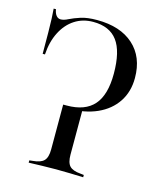

<svg xmlns="http://www.w3.org/2000/svg" viewBox="-93 -651 603 719"><g transform="rotate(15 209.0 -291.0)"><path d="M175.8 -233.9Q169.4 -233.9 164.1 -233.9Q158.9 -233.9 154 -233.9V-243.5Q158.1 -243.5 161.3 -243.5Q164.5 -243.5 167.7 -243.5Q238.7 -243.5 273 -282.7Q307.3 -321.8 307.3 -404Q307.3 -490.3 277 -531Q246.8 -571.8 183.1 -571.8Q142.7 -571.8 111.7 -551.6Q80.6 -531.5 61.7 -494.4Q42.7 -457.3 39.5 -407.3H30.6Q30.6 -457.3 30.2 -489.5Q29.8 -521.8 29 -543.1Q28.2 -564.5 26.6 -581.5H35.5Q37.9 -566.1 44.8 -557.7Q51.6 -549.2 62.1 -549.2Q74.2 -549.2 90.7 -557.7Q107.3 -566.1 132.3 -574.2Q157.3 -582.3 195.2 -582.3Q285.5 -582.3 336.7 -536.3Q387.9 -490.3 387.9 -408.9Q387.9 -355.6 361.7 -316.1Q335.5 -276.6 287.9 -255.2Q240.3 -233.9 175.8 -233.9ZM190.3 -2.4Q161.3 -2.4 136.7 -1.6Q112.1 -0.8 85.5 0V-8.9L99.2 -10.5Q129 -12.9 141.5 -25.8Q154 -38.7 154 -69.4V-238.7Q173.4 -237.9 192.7 -239.5Q212.1 -241.1 229 -245.2V-69.4Q229 -38.7 241.1 -25.8Q253.2 -12.9 283.1 -10.5L296.8 -8.9V0Q270.2 -0.8 245.6 -1.6Q221 -2.4 192.7 -2.4H191.1Z"/></g></svg>

Font: Playfair 144pt SemiCondensed Light
Style: Regular
Weight: 300
Width: 4
Designer: Claus Eggers Sørensen
Foundry: Claus Eggers Sørensen
Version: Version 2.203